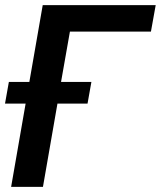

<svg xmlns="http://www.w3.org/2000/svg" viewBox="-24 -731 631 751"><path d="M318.4 -325.7 333.5 -410.6H214.8L249.5 -607.4H566.4L585 -710.9H143.1L90.8 -410.6H10.7L-4.4 -325.7H76.2L19.5 0H144L200.7 -325.7Z"/></svg>

Font: Roboto Mono SemiBold
Style: Italic
Weight: 600
Italic angle: -10°
Monospace: yes
Designer: Google
Version: Version 3.000